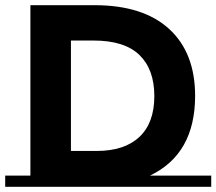

<svg xmlns="http://www.w3.org/2000/svg" viewBox="-31 -719 833 739"><path d="M782 -43V0H-11V-43H86V-699H333Q520 -699 620 -607.5Q720 -516 720 -350Q720 -126 546 -43ZM329 -563H242V-138H341Q448 -138 505.5 -192Q563 -246 563 -349Q563 -452 505.5 -507.5Q448 -563 329 -563Z"/></svg>

Font: Montserrat Subrayada
Style: Bold
Weight: 700
Version: Version 2.001